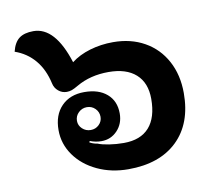

<svg xmlns="http://www.w3.org/2000/svg" viewBox="-71 -689 849 778"><g transform="rotate(-10 353.0 -300.0)"><path d="M145 -196Q145 -258 180 -294Q215 -330 274 -330Q333 -330 367 -300.5Q401 -271 401 -220Q401 -178 374.5 -150Q348 -122 309 -122Q285 -122 262 -131L259 -126Q272 -118 291 -115Q308 -108 337 -103.5Q366 -99 397 -99Q466 -99 501.5 -139Q537 -179 537 -256Q537 -322 497.5 -357.5Q458 -393 385 -393Q310 -393 253 -360Q236 -350 226 -346.5Q216 -343 205 -343Q186 -343 171 -355.5Q156 -368 152 -387Q139 -446 106.5 -484.5Q74 -523 25 -540Q34 -577 55 -593Q76 -609 114 -609Q203 -609 251 -457Q283 -482 328.5 -495.5Q374 -509 424 -509Q497 -509 553 -477.5Q609 -446 640 -388.5Q671 -331 671 -256Q671 -131 598.5 -61Q526 9 397 9Q327 9 269.5 -18Q212 -45 178.5 -92Q145 -139 145 -196ZM322 -220Q322 -240 308 -254Q294 -268 274 -268Q254 -268 239.5 -254Q225 -240 225 -220Q225 -201 239.5 -187.5Q254 -174 274 -174Q294 -174 308 -187.5Q322 -201 322 -220Z"/></g></svg>

Font: K2D ExtraBold
Style: Regular
Weight: 800
Designer: Katatrad Aksorn Co.,Ltd.
Foundry: Cadson Demak Co.,Ltd.
Version: Version 1.000; ttfautohint (v1.6)